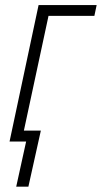

<svg xmlns="http://www.w3.org/2000/svg" viewBox="-20 -550 395 746"><path d="M43 175.3 81.5 0H17.1L129.9 -530.3H355.5L346.7 -488.3H168.5L72.8 -42.5H138.7L90.3 175.3Z"/></svg>

Font: Open Sans SemiCondensed Light
Style: Italic
Weight: 300
Width: 4
Italic angle: -12°
Designer: Monotype Design Team
Foundry: Monotype Imaging Inc.
Version: Version 3.000